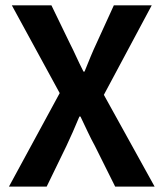

<svg xmlns="http://www.w3.org/2000/svg" viewBox="-20 -693 608 713"><path d="M13.2 0 201.7 -347.2 23.9 -673.3H170.9L239.3 -532.2Q251 -509.3 262.7 -483.6Q274.4 -458 290 -427.2H293.9Q306.2 -458 316.9 -483.6Q327.6 -509.3 338.4 -532.2L402.8 -673.3H543.5L365.7 -340.8L554.2 0H407.7L332.5 -150.9Q318.8 -175.8 306.2 -202.6Q293.5 -229.5 278.8 -260.3H274.9Q262.2 -229.5 250.2 -202.6Q238.3 -175.8 226.6 -150.9L153.3 0Z"/></svg>

Font: Akatab ExtraBold
Style: Regular
Weight: 800
Designer: SIL International
Foundry: SIL International
Version: Version 3.000